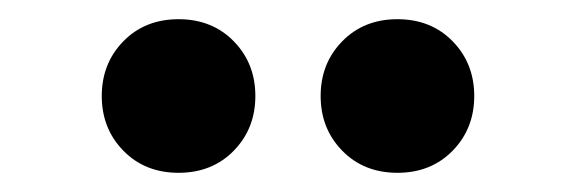

<svg xmlns="http://www.w3.org/2000/svg" viewBox="-20 -742 600 200"><path d="M166 -562Q131 -562 108.5 -585Q86 -608 86 -642Q86 -676 108.5 -699Q131 -722 166 -722Q201 -722 223.5 -699Q246 -676 246 -642Q246 -608 223.5 -585Q201 -562 166 -562ZM394 -562Q359 -562 336.5 -585Q314 -608 314 -642Q314 -676 336.5 -699Q359 -722 394 -722Q429 -722 451.5 -699Q474 -676 474 -642Q474 -608 451.5 -585Q429 -562 394 -562Z"/></svg>

Font: Mada Black
Style: Regular
Weight: 900
Designer: Khaled Hosny
Version: Version 1.5